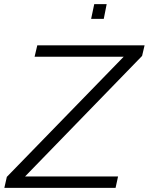

<svg xmlns="http://www.w3.org/2000/svg" viewBox="-20 -907 718 927"><path d="M1 0 13 -53 577 -633H147L160 -688H678L666 -637L101 -55H550L538 0ZM420 -816 435 -887H495L481 -816Z"/></svg>

Font: Saira SemiExpanded Light
Style: Italic
Weight: 300
Width: 6
Italic angle: -12°
Designer: Hector Gatti with collaboration of the Omnibus-Type team
Foundry: Omnibus-Type
Version: Version 1.101